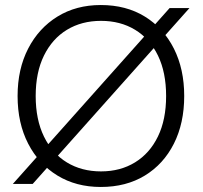

<svg xmlns="http://www.w3.org/2000/svg" viewBox="-20 -732 806 764"><path d="M31 0 655 -700H734L110 0ZM381 12Q283 12 208.5 -33.5Q134 -79 92 -160.5Q50 -242 50 -350Q50 -457 92 -538.5Q134 -620 208.5 -666Q283 -712 381 -712Q482 -712 556.5 -666Q631 -620 672 -538.5Q713 -457 713 -350Q713 -242 672 -160.5Q631 -79 556.5 -33.5Q482 12 381 12ZM382 -50Q459 -50 517.5 -86Q576 -122 608.5 -189Q641 -256 641 -350Q641 -444 608.5 -511Q576 -578 517.5 -613.5Q459 -649 382 -649Q305 -649 246.5 -613.5Q188 -578 155 -511Q122 -444 122 -350Q122 -256 155 -188.5Q188 -121 246.5 -85.5Q305 -50 382 -50Z"/></svg>

Font: DM Sans 12pt Light
Style: Regular
Weight: 300
Version: Version 4.004;gftools[0.9.30]